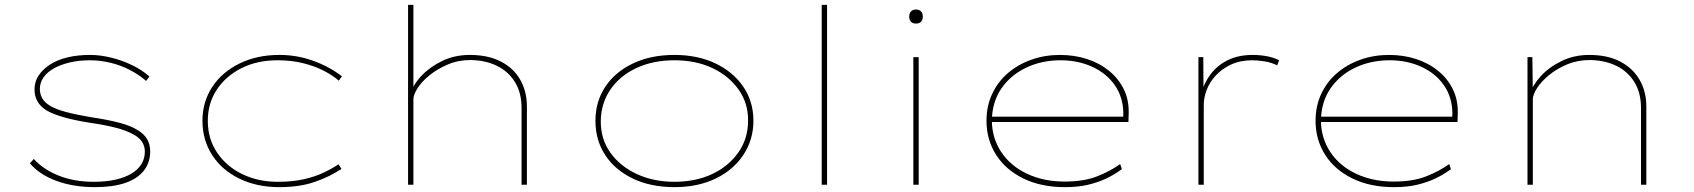

<svg xmlns="http://www.w3.org/2000/svg" viewBox="-20 -760 6971 790"><path d="M371 10Q283 10 213 -15.5Q143 -41 103 -88L119 -106Q159 -62 222.5 -37Q286 -12 365 -12Q417 -12 456 -21Q495 -30 521.5 -46Q548 -62 562 -85Q576 -108 576 -136Q576 -184 525 -209Q500 -223 456 -234.5Q412 -246 349 -255Q286 -265 241 -278Q196 -291 171 -306Q147 -321 134.5 -342.5Q122 -364 122 -392Q122 -424 139 -449.5Q156 -475 186 -494.5Q216 -514 258 -524Q300 -534 350 -534Q392 -534 437 -523Q482 -512 523.5 -492Q565 -472 595 -445L581 -427Q553 -452 514.5 -472Q476 -492 433.5 -502Q391 -512 350 -512Q305 -512 267 -503Q229 -494 201.5 -478.5Q174 -463 159 -441.5Q144 -420 144 -394Q144 -372 154.5 -354.5Q165 -337 187 -324Q211 -310 252.5 -299Q294 -288 353 -278Q421 -268 469 -255.5Q517 -243 544 -226Q572 -210 585 -188Q598 -166 598 -137Q598 -91 571.5 -57.5Q545 -24 494.5 -7Q444 10 371 10Z M1129 10Q1037 10 965 -25Q893 -60 853 -122Q813 -184 813 -263Q813 -341 853.5 -402.5Q894 -464 966 -499Q1038 -534 1129 -534Q1202 -534 1268.5 -510Q1335 -486 1387 -446L1374 -428Q1349 -450 1312 -469Q1275 -488 1227.5 -500Q1180 -512 1122 -512Q1038 -512 973.5 -479.5Q909 -447 872 -391Q835 -335 835 -263Q835 -188 874 -131Q913 -74 978 -43Q1043 -12 1122 -12Q1184 -12 1230 -22.5Q1276 -33 1311 -49.5Q1346 -66 1373 -84L1385 -65Q1337 -33 1275 -11.5Q1213 10 1129 10Z M1659 0V-740H1681V-375L1668 -371Q1679 -411 1714 -448Q1749 -485 1800 -509.5Q1851 -534 1913 -534Q1988 -534 2040.5 -507Q2093 -480 2120.5 -432Q2148 -384 2148 -321V0H2126V-316Q2126 -378 2099 -422Q2072 -466 2025 -489Q1978 -512 1916 -513Q1865 -513 1822 -494.5Q1779 -476 1747 -450Q1715 -424 1698 -397Q1681 -370 1681 -352V0H1670Q1658 0 1655 0Q1652 0 1659 0Z M2755 10Q2658 10 2584.5 -25Q2511 -60 2470.5 -121.5Q2430 -183 2430 -263Q2430 -342 2470.5 -403Q2511 -464 2584.5 -499Q2658 -534 2755 -534Q2851 -534 2924 -499Q2997 -464 3038.5 -403Q3080 -342 3080 -263Q3080 -185 3038.5 -122.5Q2997 -60 2924 -25Q2851 10 2755 10ZM2755 -12Q2842 -12 2909.5 -43.5Q2977 -75 3017.5 -132Q3058 -189 3058 -263Q3059 -335 3019 -391.5Q2979 -448 2911 -480Q2843 -512 2755 -512Q2667 -512 2598.5 -480Q2530 -448 2491.5 -391.5Q2453 -335 2452 -263Q2451 -189 2491 -132.5Q2531 -76 2600 -44Q2669 -12 2755 -12Z M3361 0V-740H3383V0Z M3738 0V-525H3760V0ZM3749 -663Q3735 -663 3728 -671Q3721 -679 3721 -692Q3721 -704 3728 -712.5Q3735 -721 3749 -721Q3762 -721 3769.5 -713Q3777 -705 3777 -692Q3777 -679 3770 -671Q3763 -663 3749 -663Z M4361 10Q4264 10 4191 -25.5Q4118 -61 4078.5 -123Q4039 -185 4039 -263Q4039 -324 4062.5 -374Q4086 -424 4127.5 -459.5Q4169 -495 4224 -514.5Q4279 -534 4341 -534Q4401 -534 4453 -517Q4505 -500 4544 -468Q4583 -436 4604.5 -391.5Q4626 -347 4624 -291L4623 -258H4051V-280H4612L4601 -270L4602 -295Q4601 -361 4566.5 -410Q4532 -459 4473.5 -485.5Q4415 -512 4344 -512Q4266 -512 4202 -481.5Q4138 -451 4100 -395.5Q4062 -340 4061 -263Q4062 -191 4100 -134Q4138 -77 4206 -45Q4274 -13 4360 -13Q4440 -13 4494.5 -34.5Q4549 -56 4589 -85L4596 -64Q4562 -39 4527.5 -23.5Q4493 -8 4453.5 1Q4414 10 4361 10Z M4911 0V-525H4931L4932 -379L4922 -374Q4935 -421 4963 -457Q4991 -493 5034 -513.5Q5077 -534 5134 -534Q5165 -534 5193.5 -528.5Q5222 -523 5243 -512L5235 -491Q5212 -503 5183 -507.5Q5154 -512 5133 -512Q5083 -512 5045.5 -494.5Q5008 -477 4982.5 -449.5Q4957 -422 4945 -390Q4933 -358 4933 -329V0Z M5715 10Q5618 10 5545 -25.5Q5472 -61 5432.5 -123Q5393 -185 5393 -263Q5393 -324 5416.5 -374Q5440 -424 5481.5 -459.5Q5523 -495 5578 -514.5Q5633 -534 5695 -534Q5755 -534 5807 -517Q5859 -500 5898 -468Q5937 -436 5958.5 -391.5Q5980 -347 5978 -291L5977 -258H5405V-280H5966L5955 -270L5956 -295Q5955 -361 5920.5 -410Q5886 -459 5827.5 -485.5Q5769 -512 5698 -512Q5620 -512 5556 -481.5Q5492 -451 5454 -395.5Q5416 -340 5415 -263Q5416 -191 5454 -134Q5492 -77 5560 -45Q5628 -13 5714 -13Q5794 -13 5848.5 -34.5Q5903 -56 5943 -85L5950 -64Q5916 -39 5881.5 -23.5Q5847 -8 5807.5 1Q5768 10 5715 10Z M6265 0V-525H6285L6287 -375L6274 -371Q6286 -410 6320 -447Q6354 -484 6405.5 -509Q6457 -534 6519 -534Q6594 -534 6646 -507Q6698 -480 6726 -432Q6754 -384 6754 -321V0H6732V-316Q6732 -378 6705 -422Q6678 -466 6631 -489Q6584 -512 6522 -513Q6471 -513 6428 -495Q6385 -477 6353 -450.5Q6321 -424 6304 -397Q6287 -370 6287 -352V0H6277Q6274 0 6271 0Q6268 0 6265 0Z"/></svg>

Font: Lexend Peta Thin
Style: Regular
Weight: 250
Version: Version 1.007